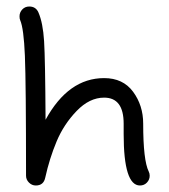

<svg xmlns="http://www.w3.org/2000/svg" viewBox="-20 -570 520 590"><path d="M40 -520Q40 -532 48.5 -541Q57 -550 70 -550Q90 -550 98 -532Q112 -500 115.5 -443.5Q119 -387 120 -202Q190 -330 300 -330Q358 -330 389 -288Q420 -246 420 -190Q420 -77 437 -43Q440 -37 440 -30Q440 -18 431.5 -9Q423 0 410 0Q360 0 360 -158V-182V-190Q360 -270 300 -270Q255 -270 215.5 -229Q176 -188 154 -135.5Q132 -83 119 -24Q114 0 90 0Q78 0 69 -9Q60 -18 60 -30Q60 -314 56.5 -398.5Q53 -483 42 -508Q40 -512 40 -520Z"/></svg>

Font: Pecita
Style: Book
Weight: 400
Width: 7
Version: Version 4.3